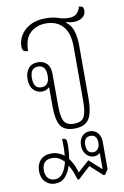

<svg xmlns="http://www.w3.org/2000/svg" viewBox="-93 -633 614 948"><g transform="rotate(-10 214.0 -159.0)"><path d="M246 10Q197 10 177.5 -19Q158 -48 158 -121V-211L155 -212Q143 -198 120 -198Q95 -198 77.5 -216.5Q60 -235 60 -271Q60 -303 76.5 -323.5Q93 -344 124 -344Q152 -344 169 -326.5Q186 -309 186 -274V-117Q186 -58 199.5 -36Q213 -14 248 -14Q287 -14 299.5 -38Q312 -62 312 -117V-388Q312 -458 281 -492Q250 -526 197 -526Q150 -526 118.5 -497.5Q87 -469 87 -407Q71 -407 64.5 -413Q58 -419 58 -435Q58 -464 74 -490.5Q90 -517 121.5 -534Q153 -551 199 -551Q237 -551 262 -542Q287 -533 312 -533Q344 -533 357.5 -550Q371 -567 371 -579Q382 -579 388.5 -575Q395 -571 395 -557Q395 -528 366.5 -515.5Q338 -503 297 -515L296 -512Q322 -492 331 -460.5Q340 -429 340 -390V-126Q340 -53 319.5 -21.5Q299 10 246 10ZM121 -219Q161 -219 161 -271Q161 -323 121 -323Q82 -323 82 -271Q82 -219 121 -219ZM105 261Q77 261 57 241.5Q37 222 37 187Q37 153 56.5 132Q76 111 111 111Q130 111 146 117Q162 123 175 134Q179 97 177 50Q193 50 196.5 57Q200 64 200 83Q200 100 198.5 118Q197 136 194 153Q206 169 215 188Q224 207 229 227L286 176L346 230H348V152L346 151Q340 157 332 159.5Q324 162 317 162Q295 162 279 144Q263 126 263 98Q263 72 277.5 54Q292 36 317 36Q342 36 357 53.5Q372 71 372 100V236L355 261H347L286 205L225 261H218Q212 242 204.5 222Q197 202 186 185Q176 218 156.5 239.5Q137 261 105 261ZM317 141Q332 141 341 129.5Q350 118 350 99Q350 59 317 59Q284 59 284 99Q284 141 317 141ZM61 187Q61 212 73.5 226Q86 240 107 240Q132 240 147.5 219Q163 198 171 163Q159 150 144.5 142Q130 134 111 134Q86 134 73.5 148Q61 162 61 187Z"/></g></svg>

Font: Noto Serif Thai ExtraCondensed Thin
Style: Regular
Weight: 100
Width: 2
Designer: Monotype Design Team
Foundry: Monotype Imaging Inc.
Version: Version 2.001; ttfautohint (v1.8.4.7-5d5b)